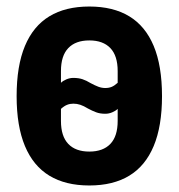

<svg xmlns="http://www.w3.org/2000/svg" viewBox="-20 -557 548 589"><path d="M254 12Q181 12 131.5 -18Q82 -48 56.5 -109Q31 -170 31 -262Q31 -355 56.5 -416Q82 -477 131.5 -507Q181 -537 254 -537Q327 -537 376.5 -507Q426 -477 451.5 -416Q477 -355 477 -262Q477 -170 451.5 -109Q426 -48 376.5 -18Q327 12 254 12ZM254 -92Q296 -92 318.5 -115.5Q341 -139 341 -186V-223Q335 -217 324.5 -212.5Q314 -208 303 -208Q287 -208 275 -212.5Q263 -217 250 -224Q237 -232 226.5 -235.5Q216 -239 205 -239Q195 -239 186 -235.5Q177 -232 167 -223V-186Q167 -139 189.5 -115.5Q212 -92 254 -92ZM167 -339V-303Q173 -309 183.5 -313.5Q194 -318 205 -318Q221 -318 233 -314Q245 -310 258 -302Q271 -295 281.5 -291Q292 -287 303 -287Q314 -287 322.5 -290.5Q331 -294 341 -303V-339Q341 -386 318.5 -409.5Q296 -433 254 -433Q212 -433 189.5 -409.5Q167 -386 167 -339Z"/></svg>

Font: IBM Plex Sans Condensed
Style: Bold
Weight: 700
Width: 3
Designer: Mike Abbink, Paul van der Laan, Pieter van Rosmalen
Foundry: Bold Monday
Version: Version 3.201